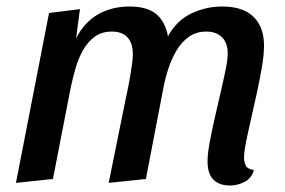

<svg xmlns="http://www.w3.org/2000/svg" viewBox="-20 -550 875 590"><path d="M685.7 20Q654.8 20 636.3 2.5Q617.8 -15 617.8 -55Q617.8 -77 624.2 -111.8Q630.7 -146.7 639.6 -186.3Q648.5 -226 657.8 -265.3Q667 -304.7 673.4 -336.2Q679.8 -367.8 679.8 -385.3Q679.8 -418 662.2 -435.5Q644.5 -453 613.8 -453Q583.2 -453 560.5 -436.9Q537.8 -420.8 522.6 -395.1Q507.3 -369.3 497.3 -338.8Q487.3 -308.2 481.8 -278.3L428.3 0L314 12L365.2 -240.8Q368.2 -255.2 372.2 -274.2Q376.3 -293.2 379.6 -313.2Q382.8 -333.3 385.5 -351.8Q388.2 -370.3 388.2 -383.7Q388.2 -417.3 371.7 -435.2Q355.2 -453 323.7 -453Q293 -453 271.5 -437.5Q250 -422 235.5 -396.4Q221 -370.8 212.1 -340.2Q203.2 -309.5 196.8 -278.3L142.7 0L29 12L130.7 -510L225.7 -522L213.7 -432Q239.8 -482.7 282 -506.3Q324.2 -530 378 -530Q431 -530 459 -507.7Q487 -485.3 496.2 -438.8Q523.3 -487.5 568.2 -508.8Q613.2 -530 662.8 -530Q727 -530 759.2 -498.2Q791.3 -466.5 791.3 -409.7Q791.3 -382.2 785 -345Q778.7 -307.8 769.8 -266.6Q761 -225.3 751.8 -185.9Q742.7 -146.5 736.3 -114.8Q730 -83 730 -65.3Q730 -51 735.8 -40.4Q741.5 -29.8 760.2 -27.7Q753.8 -3.2 732.6 8.4Q711.3 20 685.7 20Z"/></svg>

Font: Sansita Swashed Light
Style: Regular
Weight: 300
Designer: Pablo Cosgaya
Foundry: Omnibus-Type
Version: Version 1.003